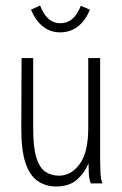

<svg xmlns="http://www.w3.org/2000/svg" viewBox="-20 -663 440 694"><path d="M182 11Q145 11 116.5 -8.5Q88 -28 72.5 -73Q57 -118 57 -197L58 -453H100V-197Q100 -128 112 -91.5Q124 -55 145 -41.5Q166 -28 194 -28Q237 -28 268 -70Q299 -112 299 -201V-453H342V-82Q342 -64 343 -41Q344 -18 350 0H308Q302 -17 301 -36Q300 -55 300 -72Q285 -37 257.5 -13Q230 11 182 11ZM272 -642 305 -628Q288 -587 260.5 -566.5Q233 -546 198 -546Q127 -546 92 -628L125 -643Q149 -579 198 -579Q248 -579 272 -642Z"/></svg>

Font: Inconsolata Condensed Light
Style: Regular
Weight: 300
Width: 3
Monospace: yes
Designer: Raph Levien, Cyreal, Brenton Simpson
Foundry: Raph Levien, Cyreal, Google
Version: Version 3.001; ttfautohint (v1.8.2.53-6de2)